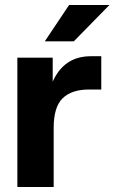

<svg xmlns="http://www.w3.org/2000/svg" viewBox="-20 -752 460 772"><path d="M49.8 0V-520H191.9V-423.8Q237.8 -525.9 345.2 -525.9H387.2V-392.1H337.9Q268.1 -392.1 231.9 -356.9Q195.8 -321.8 195.8 -237.8V0ZM160.2 -585.9 257.8 -731.9H419.9L276.9 -585.9Z"/></svg>

Font: Aspekta 400
Style: Bold
Weight: 700
Designer: Ivo Dolenc
Version: Version 2.000